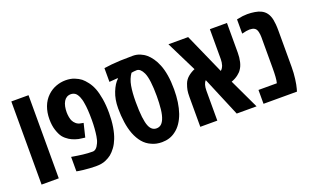

<svg xmlns="http://www.w3.org/2000/svg" viewBox="-74 -999 2214 1367"><g transform="rotate(-20 1032.5 -315.5)"><path d="M55.2 0V-629.9H185.5V0Z M463.4 9.8Q443.8 9.8 418.5 8.1Q393.1 6.3 370.6 3.9Q348.1 1.5 337.4 -0.5L320.3 -3.9V-113.3Q368.2 -105 404.8 -100.6Q441.4 -96.2 478 -96.2Q506.3 -96.2 525.9 -140.1Q535.6 -159.7 540 -189.9Q543.9 -213.9 546.4 -245.6Q548.8 -277.3 548.8 -310.1Q548.8 -393.6 540.5 -438Q538.1 -455.1 534.4 -467.8Q530.8 -480.5 526.4 -490.7Q514.6 -516.6 500.5 -525.1Q486.3 -533.7 470.2 -533.7Q452.1 -533.7 438.7 -525.4Q425.3 -517.1 417 -502.9Q407.2 -486.3 403.1 -465.8Q398.9 -445.3 398.9 -422.4Q398.9 -405.8 402.3 -386Q405.8 -366.2 412.1 -355Q418.5 -341.8 432.4 -329.6Q446.3 -317.4 468.3 -314L486.8 -310.5L461.9 -208L436.5 -211.4Q414.1 -212.9 388.7 -221.7Q363.3 -230.5 346.7 -241.2Q336.4 -247.6 325.2 -257.1Q314 -266.6 305.7 -277.3Q290.5 -297.4 278.6 -333.5Q266.6 -369.6 266.6 -418Q266.6 -469.2 282.7 -512.2Q298.8 -555.2 330.6 -585.4Q359.4 -612.8 395.3 -626.2Q431.2 -639.6 468.3 -639.6Q505.9 -639.6 534.7 -628.2Q563.5 -616.7 582.5 -602.1Q600.6 -587.4 619.6 -562.5Q638.7 -537.6 651.9 -504.4Q664.6 -471.7 672.9 -422.9Q681.2 -374 681.2 -314.5Q681.2 -257.3 673.3 -209.7Q665.5 -162.1 651.4 -127Q638.7 -94.2 620.4 -69.3Q602.1 -44.4 583 -28.8Q565.4 -14.6 537.1 -2.4Q508.8 9.8 463.4 9.8Z M965.3 9.8Q921.9 9.8 888.2 -6.3Q851.1 -22 825.4 -52.7Q799.8 -83.5 783.2 -126Q767.6 -167 760.3 -217.3Q752.9 -267.6 752.9 -323.2Q752.9 -391.1 774.2 -444.1Q795.4 -497.1 823.7 -522.5V-526.9L759.3 -522V-626Q787.6 -630.4 817.4 -633.3Q847.2 -636.2 886 -637.9Q924.8 -639.6 979 -639.6Q1007.3 -639.6 1032.5 -629.4Q1057.6 -619.1 1077.6 -602.1Q1095.7 -586.9 1113.3 -562Q1130.9 -537.1 1144 -503.9Q1158.2 -469.2 1166 -421.6Q1173.8 -374 1173.8 -314.9Q1173.8 -212.9 1147.9 -137.7Q1134.8 -100.6 1114.7 -71Q1094.7 -41.5 1068.4 -22.9Q1025.4 9.8 965.3 9.8ZM961.9 -96.2Q980.5 -96.2 994.4 -106.2Q1008.3 -116.2 1019 -139.6Q1031.7 -168.5 1036.6 -213.9Q1041.5 -259.3 1041.5 -312Q1041.5 -373.5 1035.9 -419.2Q1030.3 -464.8 1018.6 -490.2Q998 -533.7 970.2 -533.7Q947.3 -533.2 929.2 -529.3Q903.8 -493.7 895 -443.8Q886.2 -394 886.2 -323.7Q886.2 -253.4 891.8 -207.8Q897.5 -162.1 907.2 -139.2Q924.8 -96.2 961.9 -96.2Z M1257.8 0V-225.1Q1257.8 -258.3 1261.5 -277.3Q1265.1 -296.4 1274.4 -321.8Q1284.7 -349.1 1307.4 -368.4Q1330.1 -387.7 1359.4 -399.9L1245.6 -629.9H1395L1530.8 -324.2Q1543.9 -333.5 1552.7 -356.4Q1559.6 -377.9 1559.6 -402.8V-629.9H1689V-404.3Q1689 -367.7 1681.6 -336.4Q1674.3 -305.2 1659.2 -284.2Q1649.9 -269 1628.2 -252.4Q1606.4 -235.8 1577.6 -225.6L1684.1 0H1533.7L1408.2 -298.8Q1397.5 -288.1 1392.1 -270Q1386.7 -251 1386.7 -226.6V0Z M1736.8 0V-105H1876Q1880.9 -123.5 1882.8 -151.6Q1884.8 -179.7 1884.8 -216.8V-452.6Q1884.8 -472.2 1880.1 -491.9Q1875.5 -511.7 1863.8 -520.5Q1856 -526.9 1844 -529.1Q1832 -531.2 1822.8 -531.2Q1803.2 -531.2 1765.1 -521.5V-629.4Q1792.5 -635.3 1810.8 -637.5Q1829.1 -639.6 1845.7 -639.6Q1874.5 -639.6 1901.9 -635Q1929.2 -630.4 1945.8 -622.1Q1995.1 -600.1 2007.8 -537.1Q2010.7 -523.4 2012.7 -501.7Q2014.6 -480 2014.6 -452.6V-178.2Q2014.6 -132.8 2008.8 -88.6Q2002.9 -44.4 1996.1 -21L1990.2 0Z"/></g></svg>

Font: Open Sans Condensed
Style: Bold
Weight: 700
Width: 3
Designer: Monotype Design Team
Foundry: Monotype Imaging Inc.
Version: Version 3.003; ttfautohint (v1.8.4)